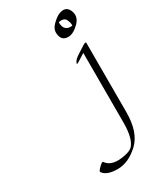

<svg xmlns="http://www.w3.org/2000/svg" viewBox="-193 -583 725 877"><g transform="rotate(-30 169.5 -144.0)"><path d="M274.4 -514.2Q317.4 -534.2 333.3 -498.8Q349.1 -463.4 319.1 -433.6Q289.1 -403.8 262.7 -403.3Q222.7 -402.3 221.7 -448.7Q221.2 -468.8 240.5 -487.8Q259.8 -506.8 274.4 -514.2ZM256.8 -476.6Q259.3 -438 294.4 -438Q298.8 -438 302.7 -439Q304.7 -451.2 295.9 -470.5Q287.1 -489.7 257.3 -483.4Q256.8 -480 256.8 -476.6ZM318.8 -337.4V25.9Q318.8 133.3 265.6 182.9Q212.4 232.4 155 232.4Q97.7 232.4 78.6 204.1Q75.2 199.2 92.5 182.4Q109.9 165.5 113.3 170.4Q140.1 210.9 216.8 193.8Q243.7 187.5 253.9 177.2Q284.2 146.5 283.7 57.1V-305.2L283.2 -305.7Q236.3 -274.9 233.9 -276.4Q231.4 -277.8 237.3 -288.1Q243.2 -298.3 262.5 -310.8Q281.7 -323.2 300.3 -335.2Q318.8 -347.2 318.8 -337.4Z"/></g></svg>

Font: ML-NILA05
Style: Regular
Weight: 400
Designer: CLT@C-DIT
Version: Version ML-NILA05 1.0